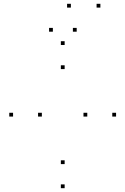

<svg xmlns="http://www.w3.org/2000/svg" viewBox="-20 -969 660 1011"><path d="M320.4 -732V-752H300.4V-732ZM48.8 -355.2V-375.2H28.8V-355.2ZM320.4 21.9V1.9H300.4V21.9ZM591.2 -355.2V-375.2H571.2V-355.2ZM320.4 -104.9V-124.9H300.4V-104.9ZM200.4 -355.2V-375.2H180.4V-355.2ZM320.4 -605.2V-625.2H300.4V-605.2ZM439.6 -355.2V-375.2H419.6V-355.2ZM353.2 -929V-949H333.2V-929ZM508.6 -929V-949H488.6V-929ZM383.8 -802.1V-822.1H363.8V-802.1ZM258.4 -802.1V-822.1H238.4V-802.1Z"/></svg>

Font: Monaspace Neon Dots Var
Style: Regular
Weight: 400
Designer: Riley Cran and the Lettermatic Team
Version: Version 1.100 (Monaspace Neon Dots)